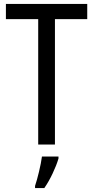

<svg xmlns="http://www.w3.org/2000/svg" viewBox="-20 -734 474 975"><path d="M259 0V-637H423V-714H10V-637H174V0ZM277 71V61H193C188 102 170 175 158 210V221H205C234 180 264 116 277 71Z"/></svg>

Font: Noto Sans Lao Looped Condensed
Style: Regular
Weight: 400
Width: 3
Designer: Mark Frömberg, Ben Mitchell
Foundry: The Fontpad Ltd
Version: Version 1.002